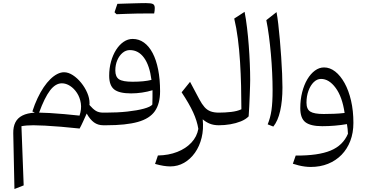

<svg xmlns="http://www.w3.org/2000/svg" viewBox="-20 -822 2405 1260"><path d="M386 -275.3Q413.3 -275.3 439.7 -258.3Q466.1 -241.4 485.3 -211.9Q504.6 -182.5 510.4 -144.2Q516.3 -106 501.9 -63.3Q454.9 -68.5 402.5 -73.1Q350.2 -77.7 305.7 -80.3Q261.2 -82.9 236.6 -82.9Q272.6 -181.6 308.4 -228.5Q344.3 -275.3 386 -275.3ZM400.3 -347.8Q378.5 -347.8 355.8 -336.2Q333.1 -324.6 310.5 -302.7Q288 -280.8 266.7 -249.4Q245.5 -218 226.6 -178Q207.6 -138.1 192.4 -90.8L208.3 -82.7Q158.9 -80 127.2 -63.9Q95.4 -47.8 80.9 -18.8Q66.3 10.1 67 52.4L74.8 418.4L135.4 394.6L120.7 6.2Q136.7 3.1 155.7 1.6Q174.7 0 199.4 0Q228.2 0 275.3 2.5Q322.4 5 380.9 9.8Q439.3 14.6 502.5 21.5Q513.3 2.1 525.8 -25.6Q538.2 -53.2 548.9 -76.9Q571.1 -37.5 596.8 -18.8Q622.5 0 657.7 0H660.5V-82.9H656.2Q628.5 -82.9 609.4 -94.4Q590.3 -105.9 566.7 -133.3Q567.2 -136.2 567.4 -139.2Q567.7 -142.3 567.7 -144.7Q567.7 -177.5 552.5 -212.9Q537.3 -248.3 512.3 -279Q487.3 -309.8 457.9 -328.8Q428.6 -347.8 400.3 -347.8Z M1030.5 -223.1Q1030.5 -301.9 1017.9 -365.3Q1005.4 -428.7 981.8 -473.6Q958.2 -518.6 925 -542.5Q891.8 -566.5 850.8 -566.5Q819 -566.5 791.2 -547.5Q763.4 -528.5 742.1 -495.2Q720.8 -461.8 708.7 -418.1Q696.5 -374.4 696.5 -324.9Q696.5 -261.5 729.1 -235.3Q761.6 -209.1 840.1 -209.1Q875.7 -209.1 912 -214.5Q948.3 -219.8 980.8 -229.9Q980.9 -208.1 980.7 -182.7Q980.6 -157.3 979.7 -135.7Q967.7 -120.8 924.1 -108.9Q880.6 -97 816.1 -89.9Q751.5 -82.9 676.1 -82.9H660.6Q652.7 -82.9 648.9 -75.2Q645 -67.4 645 -51V-31.9Q645 -15.5 648.9 -7.8Q652.7 0 660.6 0H677.4Q807.1 0 884.7 -21.8Q962.2 -43.6 996.3 -92.5Q1030.5 -141.5 1030.5 -223.1ZM974 -297.7Q949.9 -291.7 918.7 -288.6Q887.5 -285.6 849.7 -285.6Q785.4 -285.6 761.1 -301.7Q736.8 -317.8 736.8 -359.5Q736.8 -396.5 749.7 -426.7Q762.5 -456.9 784.2 -475.1Q805.9 -493.3 832 -493.3Q888.6 -493.3 925.2 -442.9Q961.8 -392.5 974 -297.7ZM941.4 -733.6Q956.9 -733.6 966.7 -733.6Q976.6 -733.6 982.4 -733.6Q988.3 -733.6 991.7 -733.5Q993.9 -742.5 994.7 -752.5Q995.6 -762.5 995.6 -769.7Q995.6 -788.8 984.1 -795.3Q972.5 -801.7 937.3 -801.7Q902.8 -792.3 868.4 -782.1Q833.9 -772 799.7 -761.9Q765.6 -751.8 731.6 -741.4Q735.1 -738.2 738.3 -734.9Q741.5 -731.7 744.8 -728.6Q775.9 -729.9 809.4 -731.1Q842.9 -732.3 876.5 -733Q910 -733.6 941.4 -733.6ZM744.8 -728.6Q777.1 -740.4 809.2 -752.3Q841.3 -764.2 873.3 -776.7Q905.4 -789.3 937.3 -801.7Q927.6 -801.7 907.6 -801.4Q887.6 -801 861.5 -800.2Q835.3 -799.3 806.3 -798.6Q777.4 -797.9 750.3 -796.8Q745.5 -783.2 741 -769.6Q736.4 -756 731.6 -741.4Q735.1 -738.2 738.3 -734.9Q741.5 -731.7 744.8 -728.6Z M1227.2 -284.9 1171.9 -216.2Q1221.8 -141.1 1247.6 -84.8Q1273.3 -28.5 1281.6 23.7Q1272.5 74.8 1236.2 113.7Q1199.9 152.7 1143.3 174.9Q1086.8 197.1 1016.2 198.4L997.6 253.7Q1026.7 262 1051.9 266.1Q1077.1 270.1 1097.7 270.1Q1146.6 270.1 1188.2 246.3Q1229.7 222.4 1259.5 180.2Q1289.4 138 1303.1 82Q1316.9 25.9 1310.3 -38.9Q1331.5 -20.5 1357 -10.2Q1382.5 0 1415.8 0H1416.2V-82.9H1415.8Q1384.1 -82.9 1361.5 -91.4Q1339 -100 1322 -119.3Q1305 -138.6 1288.3 -170Z M1585.2 -744.3 1517.1 -700.2Q1531.6 -640.3 1540.9 -568.1Q1550.2 -495.9 1555.2 -417.3Q1560.1 -338.7 1562.1 -259.2Q1564.1 -179.7 1564.1 -104.9Q1537.3 -92.2 1497.1 -87.5Q1456.9 -82.9 1416 -82.9Q1408.2 -82.9 1404.3 -75.3Q1400.4 -67.6 1400.4 -51V-31.9Q1400.4 -15.3 1404.3 -7.6Q1408.2 0 1416 0Q1453.5 0 1490.9 -6.3Q1528.4 -12.7 1560.4 -25.5Q1592.4 -38.4 1611.8 -58.3Q1613.8 -86.3 1615.6 -122.4Q1617.3 -158.4 1618.8 -194.4Q1620.2 -230.4 1621 -258Q1621.8 -285.7 1621.8 -297Q1621.8 -346.6 1619.4 -404.5Q1617 -462.5 1612.5 -522.9Q1608 -583.3 1601.1 -640.2Q1594.3 -697.1 1585.2 -744.3Z M1794.7 -742.5 1727.7 -689.8Q1737.3 -643.1 1744.7 -586.3Q1752.2 -529.4 1757.7 -467.8Q1763.2 -406.1 1766 -345.3Q1768.9 -284.5 1768.9 -229.9Q1768.9 -149.3 1761.6 -98.8Q1754.2 -48.4 1736.6 -5.9L1773.7 8.6Q1803.7 -28.2 1818.6 -93.8Q1833.6 -159.4 1833.6 -248.1Q1833.6 -287.1 1831.4 -339Q1829.2 -390.9 1825.3 -448.3Q1821.4 -505.7 1816.5 -561.7Q1811.7 -617.7 1806.1 -664.8Q1800.5 -711.9 1794.7 -742.5Z M2241.5 -80.7Q2208.6 -76.7 2172.2 -75.3Q2135.7 -73.9 2104.2 -73.9Q2041.5 -73.9 2016.4 -89.6Q1991.3 -105.3 1991.3 -148.3Q1991.3 -190.8 2004.3 -226.2Q2017.2 -261.6 2038.8 -282.8Q2060.5 -304.1 2086.6 -304.1Q2139.2 -304.1 2182.6 -245.4Q2226.1 -186.7 2241.5 -80.7ZM2019.1 273.6Q2081.4 273.6 2132.6 253Q2183.9 232.3 2221.3 194.1Q2258.6 155.8 2278.9 102.7Q2299.2 49.5 2299.2 -15.9Q2299.2 -94.9 2283.8 -161.5Q2268.4 -228.1 2241.3 -276.9Q2214.2 -325.7 2179.7 -352.6Q2145.1 -379.5 2106.5 -379.5Q2075.1 -379.5 2046.8 -358.8Q2018.6 -338.1 1996.9 -301.7Q1975.3 -265.3 1963 -216.9Q1950.6 -168.4 1950.6 -112.4Q1950.6 -45.7 1984.5 -19.8Q2018.4 6.1 2094.5 6.1Q2135.5 6.1 2177.1 2.6Q2218.7 -0.9 2256.8 -7.6Q2259.5 9.6 2261.2 23.9Q2263 38.2 2263.4 55.8Q2230.9 132.7 2149.2 166.3Q2067.5 199.9 1920.5 198.9L1901.9 252.5Q1921.1 258.8 1940.7 263.6Q1960.3 268.4 1980.3 271Q2000.3 273.6 2019.1 273.6Z"/></svg>

Font: Pinar-VF
Style: Regular
Weight: 300
Designer: Amin Abedi
Version: Version 3.0